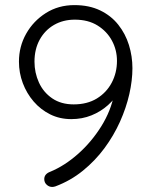

<svg xmlns="http://www.w3.org/2000/svg" viewBox="-20 -731 593 760"><path d="M274.5 -710.8Q333 -710.8 376.5 -689.8Q420 -668.8 448.2 -633.1Q476.5 -597.5 490.4 -552.8Q504.2 -508 504.2 -461Q504.2 -412.8 491.9 -358.4Q479.5 -304 454.9 -249.1Q430.2 -194.2 393.6 -144.6Q357 -95 308.2 -55.4Q259.5 -15.8 199.2 6.8Q191.8 9 186.8 9Q174.2 9 164.8 0.2Q155.2 -8.5 155.2 -22.2Q155.2 -32.5 161.5 -39.9Q167.8 -47.2 179 -51.2Q236.2 -75 289.1 -121.9Q342 -168.8 380.8 -230.8Q419.5 -292.8 432 -359.8L453.8 -373Q436.2 -340.5 407.5 -314.9Q378.8 -289.2 342.1 -274.4Q305.5 -259.5 262.2 -259.5Q216.5 -259.5 178.8 -278.2Q141 -297 113.2 -329.2Q85.5 -361.5 70.2 -402.1Q55 -442.8 55 -487Q55 -546.8 83.5 -597.4Q112 -648 161.6 -679.4Q211.2 -710.8 274.5 -710.8ZM276 -653.2Q230 -653.2 193.9 -632.4Q157.8 -611.5 137.1 -573.9Q116.5 -536.2 116.5 -487Q116.5 -443.2 134.1 -404.4Q151.8 -365.5 186.8 -341.6Q221.8 -317.8 271.5 -317.8Q325.2 -317.8 363.5 -341.2Q401.8 -364.8 422.4 -404Q443 -443.2 443 -490Q443 -533.2 423.1 -570.1Q403.2 -607 366.1 -630.1Q329 -653.2 276 -653.2Z"/></svg>

Font: Quicksand Variable Light
Style: Regular
Weight: 300
Designer: Andrew Paglinawan
Foundry: Andrew Paglinawan
Version: Version 3.004